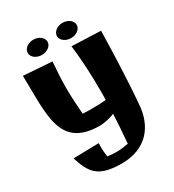

<svg xmlns="http://www.w3.org/2000/svg" viewBox="-216 -788 1061 1168"><g transform="rotate(-30 315.0 -204.0)"><path d="M383 -514C396 -407 401 -299 401 -191C401 -170 401 -148 400 -127C368 -124 336 -123 302 -123C281 -123 261 -123 237 -125C232 -186 228 -248 228 -310C228 -370 232 -431 237 -492L37 -506C44 -233 10 -9 293 -9C293 -9 343 -9 397 -32C394 35 389 103 383 171C346 177 323 180 298 180C280 180 262 178 237 175C233 152 231 128 231 104C231 96 232 88 232 79L53 83C89 195 123 257 293 257C462 257 555 149 563 -9C563 -9 579 -167 586 -506ZM271 -611C271 -641 240 -665 201 -665C163 -665 132 -641 132 -611C132 -582 163 -558 201 -558C240 -558 271 -582 271 -611ZM476 -611C476 -641 445 -665 406 -665C369 -665 337 -641 337 -611C337 -582 369 -558 406 -558C445 -558 476 -582 476 -611Z"/></g></svg>

Font: Galindo
Style: Regular
Weight: 400
Designer: Astigmatic (AOETI)
Foundry: Astigmatic (AOETI)
Version: Version 1.000